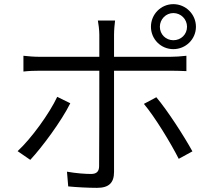

<svg xmlns="http://www.w3.org/2000/svg" viewBox="-20 -866 1040 926"><path d="M751 -737C751 -773 780 -803 816 -803C853 -803 882 -773 882 -737C882 -700 853 -672 816 -672C780 -672 751 -700 751 -737ZM708 -737C708 -677 756 -629 816 -629C876 -629 925 -677 925 -737C925 -797 876 -846 816 -846C756 -846 708 -797 708 -737ZM319 -368 256 -399C218 -318 131 -198 65 -137L126 -95C183 -156 277 -283 319 -368ZM734 -397 674 -365C727 -302 803 -177 842 -100L908 -136C868 -209 788 -333 734 -397ZM93 -597V-521C119 -524 146 -525 176 -525H459V-516C459 -469 459 -123 458 -65C458 -39 446 -27 419 -27C393 -27 347 -30 303 -38L309 33C348 37 407 40 448 40C506 40 530 15 530 -37C530 -106 530 -435 530 -516V-525H801C825 -525 853 -524 879 -523V-597C854 -594 823 -592 800 -592H530V-699C530 -720 533 -753 535 -767H452C455 -753 459 -720 459 -699V-592H176C144 -592 121 -594 93 -597Z"/></svg>

Font: Noto Sans JP DemiLight
Style: Regular
Weight: 350
Designer: Ryoko NISHIZUKA 西塚涼子 (kana, bopomofo & ideographs); Paul D. Hunt (Latin, Greek & Cyrillic); Sandoll Communications 산돌커뮤니
Foundry: Adobe
Version: Version 2.004;hotconv 1.0.118;makeotfexe 2.5.65603